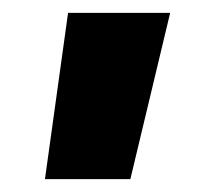

<svg xmlns="http://www.w3.org/2000/svg" viewBox="-20 -109 333 299"><path d="M183 170H50L86 -89H245Z"/></svg>

Font: Gmarket Sans TTF Bold
Style: Regular
Weight: 700
Designer: Creative Director : Sungho Lee; Art Director : Kiwoong Choi; Project Manager : Sori Yang, Jongwook Yoon; Font Designer :
Foundry: Sandoll Inc.
Version: Version 1.000;hotconv 1.0.109;makeotfexe 2.5.65596